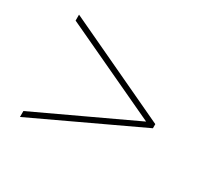

<svg xmlns="http://www.w3.org/2000/svg" viewBox="-101 -726 772 728"><g transform="rotate(30 285.0 -362.0)"><path d="M56 -164 479 -362 56 -560V-586L514 -371V-353L56 -138Z"/></g></svg>

Font: Noto Sans Cherokee Thin
Style: Regular
Weight: 100
Designer: Monotype Design Team
Foundry: Monotype Imaging Inc.
Version: Version 2.001; ttfautohint (v1.8.4.7-5d5b)